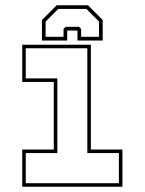

<svg xmlns="http://www.w3.org/2000/svg" viewBox="-20 -710 550 730"><path d="M64.5 0V-141.5H184.5V-398.5H64.5V-540H325.5V-141.5H445.5V0ZM78 -13.5H432V-128H312V-526.5H78V-412H198V-128H78ZM314.5 -690 370.5 -634V-556H274.5V-594H235.5V-556H139.5V-634L195.5 -690ZM308.5 -676H201.5L153.5 -628V-570H221.5V-600L229.5 -608H280.5L288.5 -600V-570H356.5V-628Z"/></svg>

Font: Tourney Expanded Thin
Style: Regular
Weight: 100
Width: 7
Designer: Tyler Finck
Foundry: Etcetera Type Co
Version: Version 1.010; ttfautohint (v1.8.3)